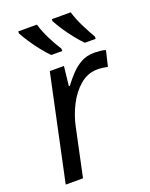

<svg xmlns="http://www.w3.org/2000/svg" viewBox="-144 -842 716 918"><g transform="rotate(-20 214.5 -383.0)"><path d="M28 0 142 -536H214L203 -437H208Q229 -465 252 -489.5Q275 -514 304 -530Q333 -546 371 -546Q385 -546 400.5 -544.5Q416 -543 429 -539L410 -460Q383 -466 359 -466Q309 -466 270 -433Q231 -400 205 -349Q179 -298 168 -245L116 0ZM346 -606Q327 -625 305.5 -652Q284 -679 265.5 -707Q247 -735 236 -756V-766H332Q343 -729 362 -690.5Q381 -652 401 -618V-606ZM175 -606Q156 -625 134.5 -652Q113 -679 94.5 -707Q76 -735 65 -756V-766H160Q171 -729 190 -690.5Q209 -652 231 -618V-606Z"/></g></svg>

Font: Noto IKEA Latin
Style: Italic
Weight: 400
Italic angle: -12°
Designer: Monotype Design Team
Foundry: Monotype Imaging Inc.
Version: Version 1.0